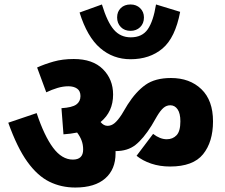

<svg xmlns="http://www.w3.org/2000/svg" viewBox="-20 -896 1008 859"><path d="M504 -818Q504 -844 520.5 -860Q537 -876 564 -876Q590 -876 607 -859.5Q624 -843 624 -818Q624 -791 607 -774.5Q590 -758 564 -758Q537 -758 520.5 -775Q504 -792 504 -818ZM786 -843Q764 -727 707 -679Q650 -631 564 -631Q486 -631 428 -681Q370 -731 336 -840L436 -876Q460 -797 489.5 -763Q519 -729 565 -729Q616 -729 641 -765Q666 -801 678 -876ZM497 -210Q497 -138 450.5 -97.5Q404 -57 317 -57Q254 -57 201 -83Q148 -109 102.5 -172Q57 -235 17 -347L144 -390Q178 -288 217.5 -235Q257 -182 306 -182Q352 -182 352 -227Q352 -249 345 -267.5Q338 -286 325 -303Q296 -297 264 -295L255 -412Q303 -415 321.5 -428.5Q340 -442 340 -466Q340 -489 325 -499.5Q310 -510 286 -510Q262 -510 237 -502.5Q212 -495 187 -483L146 -594Q179 -609 219.5 -620.5Q260 -632 310 -632Q395 -632 440.5 -586.5Q486 -541 486 -473Q486 -396 430 -350Q444 -333 461 -333Q478 -333 492.5 -345Q507 -357 524 -383L551 -428Q588 -486 631 -516.5Q674 -547 745 -547Q829 -547 881 -497Q933 -447 933 -353Q933 -261 888.5 -206Q844 -151 741 -151Q695 -151 656.5 -164Q618 -177 591 -199L665 -297Q696 -273 726 -273Q753 -273 770 -291Q787 -309 787 -353Q787 -389 774.5 -407Q762 -425 742 -425Q725 -425 711.5 -413.5Q698 -402 683 -377L658 -334Q621 -275 586 -247.5Q551 -220 497 -220Q497 -215 497 -210Z"/></svg>

Font: Noto Sans SemiCondensed ExtraBold
Style: Regular
Weight: 800
Width: 4
Designer: Monotype Design Team
Foundry: Monotype Imaging Inc.
Version: Version 2.013; ttfautohint (v1.8.4.7-5d5b)